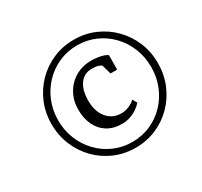

<svg xmlns="http://www.w3.org/2000/svg" viewBox="-170 -1140 1376 1308"><g transform="rotate(-30 518.0 -486.5)"><path d="M130 -487.5Q130 -576.5 162.2 -653.2Q194.5 -730 251.8 -788Q309 -846 385 -878.5Q461 -911 548 -911Q635.5 -911 711.2 -878.5Q787 -846 844.2 -788Q901.5 -730 933.8 -653.2Q966 -576.5 966 -487.5Q966 -398.5 933.8 -321Q901.5 -243.5 844.2 -185.2Q787 -127 711.2 -94.5Q635.5 -62 548 -62Q461 -62 385 -94.5Q309 -127 251.8 -185.2Q194.5 -243.5 162.2 -321Q130 -398.5 130 -487.5ZM182 -487.5Q182 -408.5 209.8 -339.8Q237.5 -271 287.5 -218.8Q337.5 -166.5 404 -137Q470.5 -107.5 548 -107.5Q625.5 -107.5 692 -137Q758.5 -166.5 808.2 -218.8Q858 -271 885.5 -339.8Q913 -408.5 913 -487.5Q913 -566 885.5 -634.5Q858 -703 808.2 -755.2Q758.5 -807.5 692 -837Q625.5 -866.5 548 -866.5Q470.5 -866.5 403.8 -836.8Q337 -807 287.2 -754.8Q237.5 -702.5 209.8 -634Q182 -565.5 182 -487.5ZM550 -249.5Q481 -249.5 433.5 -279.5Q386 -309.5 361.5 -362Q337 -414.5 337 -482Q337 -552 368.5 -608Q400 -664 455 -696.2Q510 -728.5 580.5 -728.5Q601.5 -728.5 626.8 -725.2Q652 -722 673.2 -715.2Q694.5 -708.5 704 -699L703 -586.5H651L630 -660Q621 -668 603.5 -673.2Q586 -678.5 554.5 -678.5Q514 -678.5 485.2 -656.5Q456.5 -634.5 441.5 -594.8Q426.5 -555 426.5 -502Q426.5 -416 469 -365Q511.5 -314 579.5 -314Q611.5 -314 640.8 -326.5Q670 -339 689.5 -358.5L709.5 -323Q695 -306 671.2 -289Q647.5 -272 616.5 -260.8Q585.5 -249.5 550 -249.5Z"/></g></svg>

Font: Merriweather 60pt
Style: Italic
Weight: 400
Italic angle: -7.8°
Version: Version 2.101